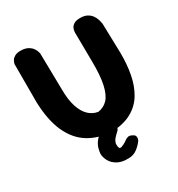

<svg xmlns="http://www.w3.org/2000/svg" viewBox="-194 -779 1008 1085"><g transform="rotate(-30 310.0 -236.0)"><path d="M319 3Q233 -3 171 -42Q109 -81 74 -158Q39 -235 35 -353V-603Q35 -603 37 -610.5Q39 -618 45 -627.5Q51 -637 64.5 -644.5Q78 -652 101 -652Q131 -652 149.5 -641.5Q168 -631 177 -617Q186 -603 188.5 -592.5Q191 -582 191 -582L195 -348Q195 -279 210 -233Q225 -187 251 -162.5Q277 -138 311 -133Q349 -139 373.5 -165.5Q398 -192 410.5 -247.5Q423 -303 422 -396L420 -585Q420 -585 420.5 -594Q421 -603 426 -614.5Q431 -626 445 -635Q459 -644 486 -644Q513 -644 530.5 -634.5Q548 -625 558 -611Q568 -597 572.5 -583Q577 -569 578.5 -559.5Q580 -550 580 -550L585 -361Q586 -287 574 -222.5Q562 -158 532.5 -108Q503 -58 451 -29Q399 0 319 3ZM329 180Q285 182 256.5 166Q228 150 215 125.5Q202 101 202 78Q203 63 209 42Q215 21 233.5 -1Q252 -23 289 -42Q289 -42 299 -45Q309 -48 322.5 -48Q336 -48 348 -38Q358 -30 360 -20.5Q362 -11 359.5 -3.5Q357 4 354 8.5Q351 13 351 13Q331 31 320.5 43.5Q310 56 306 73Q306 80 306.5 88Q307 96 310.5 101.5Q314 107 323 105Q340 99 351 92Q362 85 372 78Q372 78 383.5 73.5Q395 69 414 80Q426 86 428 96.5Q430 107 427 114Q424 121 424 121Q407 145 383 162.5Q359 180 329 180Z"/></g></svg>

Font: Sour Gummy
Style: Bold
Weight: 700
Designer: Stefie Justprince
Foundry: Eifetstype
Version: Version 1.000